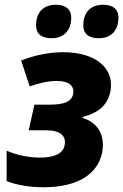

<svg xmlns="http://www.w3.org/2000/svg" viewBox="-20 -779 519 809"><path d="M397 -618C450 -618 479 -653 479 -704C479 -745 450 -759 415 -759C361 -759 331 -726 331 -673C331 -633 357 -618 397 -618ZM198 -618C251 -618 280 -653 280 -704C280 -745 250 -759 216 -759C162 -759 132 -726 132 -673C132 -633 158 -618 198 -618ZM164 10C306 10 390 -44 410 -134C423 -199 401 -260 328 -282V-286C397 -304 433 -337 445 -393C464 -490 385 -559 246 -559C187 -559 125 -546 69 -524L105 -415C146 -430 187 -438 220 -438C269 -438 295 -418 288 -383C282 -350 249 -338 188 -338H125L101 -230H174C233 -230 261 -207 252 -166C245 -128 201 -115 148 -115C99 -115 50 -126 8 -144V-16C48 0 103 10 164 10Z"/></svg>

Font: Noto Sans SemiCondensed ExtraBold
Style: Italic
Weight: 800
Width: 4
Italic angle: -12°
Designer: Monotype Design Team
Foundry: Monotype Imaging Inc.
Version: Version 2.013